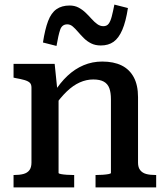

<svg xmlns="http://www.w3.org/2000/svg" viewBox="-20 -816 725 836"><path d="M39 0V-54H42Q65 -54 82 -58.5Q99 -63 108 -75Q117 -87 117 -108V-435Q117 -449 109.5 -456Q102 -463 86.5 -467.5Q71 -472 48 -476L39 -478V-538H218L230 -421L235 -417V-63Q235 -60 245.5 -58Q256 -56 271 -55Q286 -54 299 -54H303V0ZM660 0H396V-54H399Q412 -54 427 -55Q442 -56 452.5 -58Q463 -60 463 -63V-384Q463 -413 456 -432Q449 -451 432 -460.5Q415 -470 386 -470Q356 -470 327 -457Q298 -444 270.5 -417.5Q243 -391 215 -351V-413Q242 -456 274 -486Q306 -516 344 -532Q382 -548 425 -548Q475 -548 509.5 -531Q544 -514 562.5 -479.5Q581 -445 581 -393V-108Q581 -87 590.5 -75Q600 -63 616.5 -58.5Q633 -54 657 -54H660ZM419 -618Q395 -618 377 -627Q359 -636 345 -650Q331 -664 319.5 -677.5Q308 -691 297 -700.5Q286 -710 273 -710Q250 -710 242 -686.5Q234 -663 226 -616L167 -631Q176 -689 189.5 -724.5Q203 -760 226 -776Q249 -792 283 -792Q305 -792 322 -783Q339 -774 353 -760.5Q367 -747 379 -733.5Q391 -720 403.5 -711Q416 -702 430 -702Q445 -702 453 -712.5Q461 -723 466.5 -744Q472 -765 478 -796L537 -781Q528 -722 512.5 -686Q497 -650 474.5 -634Q452 -618 419 -618Z"/></svg>

Font: Roboto Serif Medium
Style: Regular
Weight: 500
Designer: Greg Gazdowicz
Foundry: Commercial Type
Version: Version 1.008